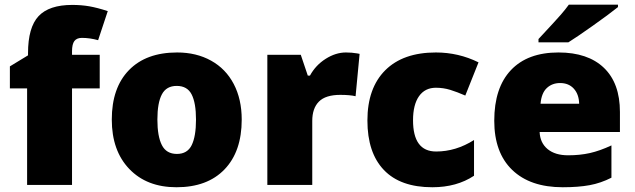

<svg xmlns="http://www.w3.org/2000/svg" viewBox="-20 -786 2697 816"><path d="M403.8 -410.2H286.1V0H95.2V-410.2H22V-503.9L99.1 -550.8V-560.1Q99.1 -669.4 143.8 -717.3Q188.5 -765.1 287.1 -765.1Q325.2 -765.1 359.1 -759.3Q393.1 -753.4 438 -738.8L397 -615.2Q361.8 -625 328.1 -625Q306.2 -625 296.1 -611.6Q286.1 -598.1 286.1 -567.9V-553.2H403.8Z M1007.3 -277.8Q1007.3 -142.1 934.3 -66.2Q861.3 9.8 730 9.8Q604 9.8 529.5 -67.9Q455.1 -145.5 455.1 -277.8Q455.1 -413.1 528.1 -488Q601.1 -563 732.9 -563Q814.5 -563 877 -528.3Q939.5 -493.7 973.4 -429Q1007.3 -364.3 1007.3 -277.8ZM648.9 -277.8Q648.9 -206.5 668 -169.2Q687 -131.8 731.9 -131.8Q776.4 -131.8 794.7 -169.2Q813 -206.5 813 -277.8Q813 -348.6 794.4 -384.8Q775.9 -420.9 731 -420.9Q687 -420.9 668 -385Q648.9 -349.1 648.9 -277.8Z M1450.2 -563Q1475.1 -563 1497.6 -559.1L1508.3 -557.1L1491.2 -377Q1467.8 -382.8 1426.3 -382.8Q1363.8 -382.8 1335.4 -354.2Q1307.1 -325.7 1307.1 -272V0H1116.2V-553.2H1258.3L1288.1 -464.8H1297.4Q1321.3 -508.8 1364 -535.9Q1406.7 -563 1450.2 -563Z M1817.4 9.8Q1681.6 9.8 1611.6 -63.5Q1541.5 -136.7 1541.5 -273.9Q1541.5 -411.6 1617.2 -487.3Q1692.9 -563 1832.5 -563Q1928.7 -563 2013.7 -521L1957.5 -379.9Q1922.9 -395 1893.6 -404.1Q1864.3 -413.1 1832.5 -413.1Q1786.1 -413.1 1760.7 -377Q1735.4 -340.8 1735.4 -274.9Q1735.4 -142.1 1833.5 -142.1Q1917.5 -142.1 1994.6 -190.9V-39.1Q1920.9 9.8 1817.4 9.8Z M2371.6 9.8Q2233.4 9.8 2157 -63.7Q2080.6 -137.2 2080.6 -272.9Q2080.6 -413.1 2151.4 -488Q2222.2 -563 2353.5 -563Q2478.5 -563 2546.6 -497.8Q2614.7 -432.6 2614.7 -310.1V-225.1H2273.4Q2275.4 -178.7 2307.4 -152.3Q2339.4 -126 2394.5 -126Q2444.8 -126 2487.1 -135.5Q2529.3 -145 2578.6 -168V-30.8Q2533.7 -7.8 2485.8 1Q2438 9.8 2371.6 9.8ZM2360.4 -433.1Q2326.7 -433.1 2304 -411.9Q2281.2 -390.6 2277.3 -345.2H2441.4Q2440.4 -385.3 2418.7 -409.2Q2397 -433.1 2360.4 -433.1ZM2268.6 -606V-620.1Q2343.8 -700.7 2364 -724.1Q2384.3 -747.6 2397.5 -766.1H2606.4V-755.9Q2567.4 -724.6 2499 -676.3Q2430.7 -627.9 2395.5 -606Z"/></svg>

Font: OpenSansExtrabold
Style: Regular
Weight: 800
Foundry: Ascender Corporation
Version: Version 1.10